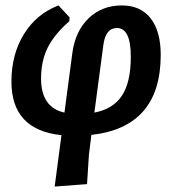

<svg xmlns="http://www.w3.org/2000/svg" viewBox="-20 -492 633 706"><path d="M181 194 206 5Q22 -14 22 -192Q22 -292 68 -366.5Q114 -441 195 -472L236 -428L235 -414Q180 -366 155.5 -317Q131 -268 131 -203Q131 -97 217 -78L246 -297Q257 -378 306 -425Q355 -472 428 -472Q497 -472 534 -424.5Q571 -377 571 -290Q571 -24 316 4L307 77L300 185ZM360 -326 327 -78Q396 -91 428.5 -140.5Q461 -190 461 -283Q461 -389 410 -389Q368 -389 360 -326Z"/></svg>

Font: Alegreya Sans
Style: Bold Italic
Weight: 700
Italic angle: -7°
Designer: Juan Pablo del Peral
Foundry: Huerta Tipografica
Version: Version 2.007